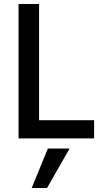

<svg xmlns="http://www.w3.org/2000/svg" viewBox="-20 -694 520 963"><path d="M216 249H139L220 51H329ZM452 0H73V-674H176V-91H452Z"/></svg>

Font: Hind Madurai Medium
Style: Regular
Weight: 500
Designer: Jyotish Sonowal
Foundry: Indian Type Foundry
Version: Version 1.001;PS 1.0;hotconv 1.0.86;makeotf.lib2.5.63406; tt